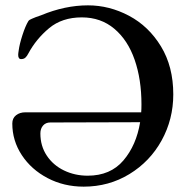

<svg xmlns="http://www.w3.org/2000/svg" viewBox="-20 -683 708 718"><path d="M628 -330Q628 -237 584.5 -158Q541 -79 464 -32Q387 15 293 15Q219 15 158 -17Q97 -49 61.5 -103Q26 -157 26 -221Q26 -241 40 -252Q54 -263 75 -263H508Q509 -273 509 -293Q509 -386 483.5 -459.5Q458 -533 407.5 -575.5Q357 -618 286 -618Q212 -618 163.5 -577.5Q115 -537 86 -483Q81 -473 75 -467.5Q69 -462 59 -462Q48 -462 48 -478Q48 -483 50 -495Q53 -518 64 -552Q75 -586 86 -604Q89 -609 99.5 -613Q110 -617 114 -619Q131 -625 134 -626Q223 -663 309 -663Q389 -663 462.5 -624Q536 -585 582 -509.5Q628 -434 628 -330ZM504 -226 168 -225Q151 -225 141 -213.5Q131 -202 131 -184Q131 -137 155 -101Q179 -65 219.5 -45.5Q260 -26 308 -26Q393 -26 441.5 -83Q490 -140 504 -226Z"/></svg>

Font: EB Garamond Medium
Style: Regular
Weight: 500
Designer: Georg Duffner and Octavio Pardo
Foundry: Georg Duffner
Version: Version 1.000